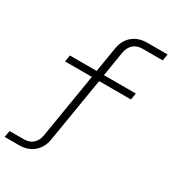

<svg xmlns="http://www.w3.org/2000/svg" viewBox="-215 -846 1029 1143"><g transform="rotate(30 300.0 -275.0)"><path d="M0 180 8 135H106Q144 135 167.5 114Q191 93 198 55L271 -389H87L94 -434H278L306 -605Q316 -664 355.5 -697Q395 -730 456 -730H595L587 -685H448Q410 -685 386.5 -664Q363 -643 356 -605L328 -434H547L540 -389H321L248 55Q238 113 198.5 146.5Q159 180 98 180Z"/></g></svg>

Font: JetBrains Mono Thin
Style: Italic
Weight: 100
Italic angle: -9°
Monospace: yes
Designer: Philipp Nurullin, Konstantin Bulenkov
Foundry: JetBrains
Version: Version 2.305; ttfautohint (v1.8.4.7-5d5b)